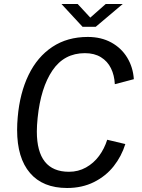

<svg xmlns="http://www.w3.org/2000/svg" viewBox="-20 -929 710 959"><path d="M65.5 -280Q65.5 -310.5 68.5 -344Q79 -464.5 122.8 -554.8Q166.5 -645 241.5 -694.8Q316.5 -744.5 418.5 -744.5Q485 -744.5 535.8 -716.8Q586.5 -689 615.5 -641Q644.5 -593 648.5 -533.5L553.5 -508.5Q551.5 -553 534.2 -588Q517 -623 484.2 -643.2Q451.5 -663.5 404 -663.5Q300.5 -663.5 242 -577.2Q183.5 -491 168 -340.5Q164 -301.5 164 -272.5Q164 -71 324.5 -71Q371 -71 409.5 -92.5Q448 -114 474.8 -150.2Q501.5 -186.5 515.5 -231L606 -209.5Q587 -148.5 548 -99Q509 -49.5 449.8 -19.8Q390.5 10 315 10Q194 10 129.8 -65Q65.5 -140 65.5 -280ZM287 -909H368L431 -841L508 -909H593L458 -795H392.5Z"/></svg>

Font: 1883 Sans
Style: Italic
Weight: 400
Italic angle: -8°
Designer: 1883 Sans project is a fork of Public Sans.
Version: Version 1.009